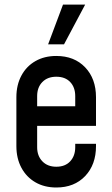

<svg xmlns="http://www.w3.org/2000/svg" viewBox="-20 -800 484 832"><path d="M224 12.5Q172.5 12.5 133.5 -10Q94.5 -32.5 72.8 -73Q51 -113.5 51 -167V-378.5Q51 -432 72.8 -472.5Q94.5 -513 133.5 -535.2Q172.5 -557.5 224 -557.5Q302 -557.5 349 -508.2Q396 -459 396 -378.5V-254.5H126V-339.5H306V-383.5Q306 -421.5 284.2 -444.5Q262.5 -467.5 224 -467.5Q186 -467.5 163.5 -444.5Q141 -421.5 141 -383.5V-162Q141 -124.5 163.5 -101Q186 -77.5 224 -77.5Q262.5 -77.5 284.2 -101Q306 -124.5 306 -162V-177H396V-167Q396 -86.5 349 -37Q302 12.5 224 12.5ZM188.5 -608 253 -780H349L257.5 -608Z"/></svg>

Font: Mohave Light Medium
Style: Regular
Weight: 500
Version: Version 2.003